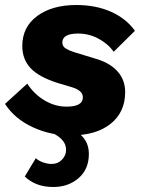

<svg xmlns="http://www.w3.org/2000/svg" viewBox="-28 -530 569 767"><path d="M254 11Q173 11 101.5 -22.5Q30 -56 -8 -115L81 -196Q107 -155 149 -129.5Q191 -104 238 -104Q303 -104 303 -141Q303 -168 261 -181L201 -199Q126 -223 93.5 -258.5Q61 -294 61 -346Q61 -422 120.5 -466Q180 -510 277 -510Q355 -510 415.5 -483Q476 -456 511 -407L426 -323Q405 -354 366.5 -375Q328 -396 284 -396Q221 -396 221 -360Q221 -345 234.5 -336.5Q248 -328 267 -322L362 -293Q415 -276 443.5 -242.5Q472 -209 472 -162Q472 -82 414 -35.5Q356 11 254 11ZM165 -6 211 -29Q267 -18 297 11Q327 40 327 85Q327 146 286 181.5Q245 217 185 217Q147 217 118.5 205.5Q90 194 71 175L115 102Q127 113 145 119Q163 125 178 125Q203 125 219.5 108Q236 91 236 68Q236 22 165 -6Z"/></svg>

Font: Work Sans
Style: Bold Italic
Weight: 700
Italic angle: -13°
Designer: Wei Huang
Foundry: Wei Huang
Version: Version 2.010; ttfautohint (v1.8.3)